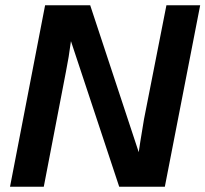

<svg xmlns="http://www.w3.org/2000/svg" viewBox="-20 -708 779 728"><path d="M605 0H432L249 -552Q241 -490 230 -436L146 0H18L151 -688H322L506 -131L512 -171L526 -256L611 -688H739Z"/></svg>

Font: Libra Sans
Style: Bold Italic
Weight: 700
Italic angle: -12°
Foundry: Context Ltd
Version: Version 1.002